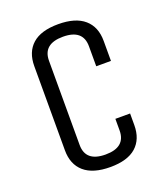

<svg xmlns="http://www.w3.org/2000/svg" viewBox="-127 -754 744 858"><g transform="rotate(-20 245.0 -325.0)"><path d="M345 -125V-180H415V-125Q415 -58 374 -21.5Q333 15 251 15Q169 15 127 -21.5Q85 -58 85 -125V-525Q85 -592 126 -628.5Q167 -665 249 -665Q331 -665 373 -628.5Q415 -592 415 -525V-430H345V-525Q345 -605 250 -605Q155 -605 155 -525V-125Q155 -45 250 -45Q345 -45 345 -125Z"/></g></svg>

Font: Unica One
Style: Regular
Weight: 400
Designer: Eduardo Rodriguez Tunni
Foundry: Eduardo Rodriguez Tunni
Version: Version 1.001